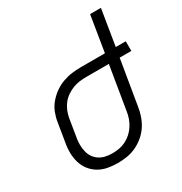

<svg xmlns="http://www.w3.org/2000/svg" viewBox="-173 -863 946 998"><g transform="rotate(-30 300.0 -363.5)"><path d="M248 8Q218 8 188.5 2.5Q159 -3 134.5 -17.5Q110 -32 92.5 -54.5Q75 -77 67 -104.5Q59 -132 58.5 -162Q58 -192 64 -223L82 -333Q86 -360 96.5 -387Q107 -414 126 -436.5Q145 -459 169 -476Q193 -493 220.5 -503Q248 -513 275.5 -516.5Q303 -520 330 -520H474L509 -735H574L539 -520H599V-462H529L484 -192Q480 -165 470.5 -138Q461 -111 445 -87Q429 -63 406 -44Q383 -25 357 -13Q331 -1 303 3.5Q275 8 248 8ZM248 -50Q268 -50 288.5 -53.5Q309 -57 328.5 -66.5Q348 -76 364.5 -91Q381 -106 392.5 -124Q404 -142 411 -161.5Q418 -181 421 -202L464 -462H330Q309 -462 288.5 -459.5Q268 -457 248.5 -449.5Q229 -442 210.5 -429.5Q192 -417 178.5 -400Q165 -383 157 -363.5Q149 -344 145 -324L127 -213Q123 -192 123.5 -171.5Q124 -151 128.5 -131.5Q133 -112 144 -96Q155 -80 171 -69.5Q187 -59 207 -54.5Q227 -50 248 -50Z"/></g></svg>

Font: Iosevka Light Extended
Style: Italic
Weight: 300
Width: 7
Italic angle: -9°
Monospace: yes
Designer: Belleve Invis
Foundry: Belleve Invis
Version: Version 32.5.0; ttfautohint (v1.8.4)